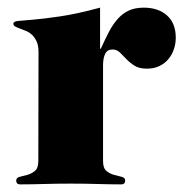

<svg xmlns="http://www.w3.org/2000/svg" viewBox="-20 -482 484 504"><path d="M81.1 -345.2Q81.1 -362.3 76.2 -373Q71.3 -383.8 64 -390.6Q56.6 -397.5 48.1 -400.9Q39.6 -404.3 32.2 -407Q24.9 -409.7 20 -412.4Q15.1 -415 15.1 -419.9Q15.1 -425.8 27.6 -427Q40 -428.2 67.1 -430.4Q94.2 -432.6 137.7 -439Q181.2 -445.3 242.7 -461.9V-354H244.6Q255.4 -377.9 265.6 -397.7Q275.9 -417.5 288.6 -431.9Q301.3 -446.3 317.6 -454.1Q334 -461.9 357.4 -461.9Q395.5 -461.9 418.5 -441.4Q441.4 -420.9 441.4 -382.8Q441.4 -367.7 436.5 -353Q431.6 -338.4 422.1 -326.9Q412.6 -315.4 398.4 -308.6Q384.3 -301.8 365.7 -301.8Q345.2 -301.8 333 -309.6Q320.8 -317.4 311.8 -326.9Q302.7 -336.4 294.7 -344.2Q286.6 -352.1 275.4 -352.1Q261.7 -352.1 256.1 -340.8Q250.5 -329.6 250.5 -310.1V-59.1Q250.5 -40.5 259.5 -33.2Q268.6 -25.9 279.5 -22.9Q290.5 -20 299.6 -17.8Q308.6 -15.6 308.6 -7.8Q308.6 -3.9 306.4 -1Q304.2 2 297.4 2Q268.6 2 236.3 1Q204.1 0 166 0Q127.9 0 95 1Q62 2 33.7 2Q26.9 2 24.7 -1Q22.5 -3.9 22.5 -7.8Q22.5 -15.6 31.5 -17.8Q40.5 -20 51.5 -22.9Q62.5 -25.9 71.5 -33.2Q80.6 -40.5 80.6 -59.1Z"/></svg>

Font: XB Zar
Style: Bold
Weight: 700
Designer: Behnam
Foundry: Irmug
Version: Version 8.005 2009